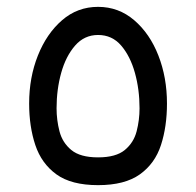

<svg xmlns="http://www.w3.org/2000/svg" viewBox="-20 -535 572 560"><path d="M266 5Q188 5 144.5 -26.5Q101 -58 83 -112Q65 -166 65 -233Q65 -309 90.5 -373Q116 -437 161 -476Q206 -515 266 -515Q326 -515 371.5 -476Q417 -437 442 -373Q467 -309 467 -233Q467 -166 449.5 -112Q432 -58 388 -26.5Q344 5 266 5ZM266 -76Q318 -76 344 -97.5Q370 -119 378.5 -152Q387 -185 387 -219Q387 -274 373.5 -322.5Q360 -371 333.5 -402Q307 -433 266 -433Q226 -433 199 -402Q172 -371 158.5 -322.5Q145 -274 145 -219Q145 -185 153.5 -152Q162 -119 188 -97.5Q214 -76 266 -76Z"/></svg>

Font: Go Noto Current
Style: Regular
Weight: 400
Designer: Monotype Design Team
Foundry: Monotype Imaging Inc.
Version: Version 2.007; ttfautohint (v1.8) -l 8 -r 50 -G 200 -x 14 -D